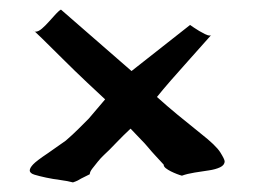

<svg xmlns="http://www.w3.org/2000/svg" viewBox="-20 -453 537 400"><path d="M420 -380Q420 -379 417 -379Q413 -379 407 -382Q401 -385 395 -388.5Q389 -392 384 -395.5Q379 -399 376 -401L254 -305L107 -433Q103 -431 96.5 -424Q90 -417 82.5 -408.5Q75 -400 67.5 -393.5Q60 -387 54 -387Q52 -387 49 -390Q49 -391 67.5 -373Q86 -355 110.5 -330.5Q135 -306 160.5 -282Q186 -258 199 -246L165 -206Q155 -196 143.5 -184.5Q132 -173 117 -160L80 -134Q56 -118 49 -110.5Q42 -103 42 -98Q42 -92 52 -89Q62 -86 76 -83Q90 -80 105.5 -78Q121 -76 132 -73Q138 -75 142 -77Q146 -79 149 -81L167 -90Q167 -95 172.5 -102Q178 -109 184 -116.5Q190 -124 197 -130.5Q204 -137 208 -141Q216 -149 226 -159.5Q236 -170 252 -185Q264 -172 273 -163Q282 -154 289 -145.5Q296 -137 303.5 -129Q311 -121 321 -110Q321 -106 325.5 -102.5Q330 -99 336 -96Q342 -93 348.5 -90.5Q355 -88 359 -87Q370 -91 385.5 -93.5Q401 -96 415 -98Q429 -100 438.5 -104.5Q448 -109 448 -117Q448 -121 439 -135.5Q430 -150 398 -175Q373 -195 350.5 -213.5Q328 -232 307 -251Q319 -266 336 -285.5Q353 -305 371 -325Z"/></svg>

Font: Dokdo
Style: Regular
Weight: 400
Version: Version 2.00